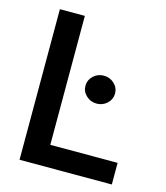

<svg xmlns="http://www.w3.org/2000/svg" viewBox="-109 -812 774 896"><g transform="rotate(15 278.0 -364.0)"><path d="M69.3 0V-727.5H189.9V-104.5H515.1V0ZM348.6 -346.2Q318.8 -346.2 297.9 -366Q276.9 -385.7 276.9 -413.6Q276.9 -441.4 297.9 -461.2Q318.8 -481 348.6 -481Q377.9 -481 398.9 -461.2Q419.9 -441.4 419.9 -413.6Q419.9 -385.7 398.9 -366Q377.9 -346.2 348.6 -346.2Z"/></g></svg>

Font: Inter Cardless Tabular Medium
Style: Regular
Weight: 500
Designer: Rasmus Andersson
Foundry: rsms
Version: Version 4.000;git-4fc901f